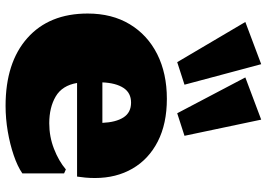

<svg xmlns="http://www.w3.org/2000/svg" viewBox="-146 -742 897 644"><g transform="rotate(90 302.0 -420.5)"><path d="M335.4 8.8Q190.4 8.8 108.2 -64.2Q25.9 -137.2 25.9 -266.6Q25.9 -348.1 61.8 -407.7Q97.7 -467.3 162.1 -499.8Q226.6 -532.2 312 -532.2Q395.5 -532.2 455.1 -501.7Q514.6 -471.2 546.1 -416.7Q577.6 -362.3 577.6 -291Q577.6 -274.4 576.2 -259Q574.7 -243.7 572.8 -231H258.8Q267.1 -181.2 304 -159.4Q340.8 -137.7 394 -137.7Q439 -137.7 479.7 -153.6Q520.5 -169.4 548.8 -193.4L562 -187.5V-47.4Q538.6 -31.2 501.5 -18.6Q464.4 -5.9 421.1 1.5Q377.9 8.8 335.4 8.8ZM324.7 -412.1Q292 -412.1 275.4 -386.7Q258.8 -361.3 256.8 -315.9H392.6Q390.6 -361.3 374.3 -386.7Q357.9 -412.1 324.7 -412.1ZM189 -566.9 54.2 -795.4 195.8 -848.6 264.6 -591.3ZM360.4 -566.9 240.2 -795.4 381.8 -848.6 436 -591.3Z"/></g></svg>

Font: Bevan
Style: Regular
Weight: 400
Designer: Vernon Adams
Foundry: Vernon Adams
Version: Version 2.100; ttfautohint (v1.8.3)